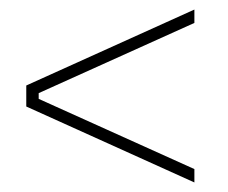

<svg xmlns="http://www.w3.org/2000/svg" viewBox="-20 -551 477 402"><path d="M387 -169 35 -328V-372L387 -531V-503L61 -356V-344L387 -197Z"/></svg>

Font: Phudu Light Light
Style: Regular
Weight: 300
Version: Version 1.005;gftools[0.9.23]